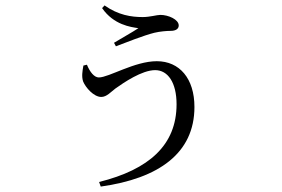

<svg xmlns="http://www.w3.org/2000/svg" viewBox="-20 -611 1040 709"><path d="M301 -372 288 -369C284 -347 281 -328 287 -310C296 -288 326 -253 354 -253C374 -253 390 -272 406 -284C437 -306 504 -352 553 -352C600 -352 632 -306 632 -226C632 -75 530 15 346 61L352 78C566 48 698 -45 698 -216C698 -321 643 -385 559 -385C477 -385 382 -325 345 -325C328 -325 312 -345 301 -372ZM357 -581C400 -519 463 -511 491 -507C469 -492 432 -472 401 -453L408 -440C445 -454 510 -480 550 -490C571 -495 596 -497 610 -497C630 -497 640 -505 640 -517C640 -539 602 -556 572 -556C559 -556 534 -548 507 -548C465 -548 417 -555 366 -591Z"/></svg>

Font: Harano Aji Mincho CN
Style: Regular
Weight: 400
Foundry: Masamichi Hosoda
Version: HaranoAjiMinchoCN-Regular version 20230610;ttx 4.39.4